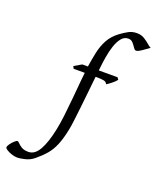

<svg xmlns="http://www.w3.org/2000/svg" viewBox="-341 -781 909 1103"><g transform="rotate(20 113.5 -229.5)"><path d="M293 -393.6Q284.2 -381.3 264.6 -366Q245.1 -350.6 235.8 -345.7Q231.4 -358.4 216.3 -362.1Q201.2 -365.7 167.5 -365.7H30.3L23.4 -379.9L68.8 -406.2H284.2ZM405.3 -629.9Q386.2 -616.2 364.3 -601.1Q342.3 -585.9 331.1 -585.9Q323.2 -585.9 314.9 -598.6Q306.6 -611.3 295.7 -623.8Q284.7 -636.2 267.6 -636.2Q242.2 -636.2 225.1 -614.7Q208 -593.3 197.3 -560.3Q186.5 -527.3 180.7 -491.7Q174.8 -456.1 171.9 -427.2Q168.5 -397.9 163.8 -355.7Q159.2 -313.5 154.3 -265.9Q149.4 -218.3 144.3 -172.4Q139.2 -126.5 134.5 -88.9Q129.9 -51.3 125.5 -29.8Q113.3 31.2 96.9 69.8Q80.6 108.4 57.4 135.5Q34.2 162.6 0.5 190.4Q-23.4 210.4 -53.5 217.5Q-83.5 224.6 -99.1 224.6Q-116.2 224.6 -134.5 218.5Q-152.8 212.4 -165.5 204.3Q-178.2 196.3 -178.2 190.4Q-178.2 182.1 -168.7 168.9Q-159.2 155.8 -147.7 145.3Q-136.2 134.8 -130.4 134.8Q-125 134.8 -116.7 144Q-108.4 153.3 -93 162.6Q-77.6 171.9 -51.3 171.9Q-12.2 171.9 14.2 125Q40.5 78.1 57.6 -5.4Q65.4 -41.5 71.8 -95Q78.1 -148.4 83.5 -207Q88.9 -265.6 93.5 -317.9Q98.1 -370.1 102.5 -403.8Q109.9 -452.6 119.1 -495.8Q128.4 -539.1 148.2 -575.7Q168 -612.3 206.1 -640.6Q230 -658.2 252.4 -670.4Q274.9 -682.6 302.7 -682.6Q329.1 -682.6 348.6 -670.7Q368.2 -658.7 382.3 -646Q396.5 -633.3 405.3 -629.9Z"/></g></svg>

Font: Dai Banna SIL Light
Style: Italic
Weight: 300
Italic angle: -11°
Designer: Victor Gaultney
Foundry: SIL International
Version: Version 4.000